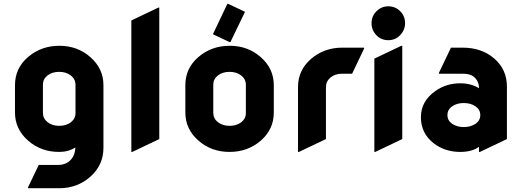

<svg xmlns="http://www.w3.org/2000/svg" viewBox="-20 -787 2747 1007"><path d="M352.1 -146Q376 -165 376 -194.3V-342.8Q375.5 -372.6 351.1 -391.4Q326.7 -410.2 290.3 -410.2Q253.9 -410.2 229 -391.1Q205.1 -372.1 205.1 -342.8V-194.3Q205.6 -164.6 230 -145.8Q254.4 -127 290.8 -127Q327.1 -127 352.1 -146ZM127 200.2V195.3L183.1 78.1H283.7Q329.1 78.1 355 46.9Q373.5 24.9 375.5 -13.7Q338.9 9.8 290 9.8Q194.8 9.8 127 -49.8Q58.6 -109.9 58.6 -196.8V-340.3Q58.6 -429.2 127 -487.8Q195.8 -546.9 291 -546.9Q386.7 -546.9 454.1 -487.3Q522.5 -427.2 522.5 -340.3V-11.7Q522.5 78.6 454.1 139.6Q385.7 200.2 290.5 200.2Z M673.8 9.8H668.9V-679.7L810.5 -747.1H815.4V-57.6Z M1177.2 -766.6 1265.1 -725.1 1188.5 -566.4H1183.6L1096.7 -607.4L1172.4 -766.6ZM1245.6 -146Q1269.5 -165 1269.5 -194.3V-342.8Q1269 -372.6 1244.6 -391.4Q1220.2 -410.2 1183.8 -410.2Q1147.5 -410.2 1122.6 -391.1Q1098.6 -372.1 1098.6 -342.8V-194.3Q1099.1 -164.6 1123.5 -145.8Q1147.9 -127 1184.3 -127Q1220.7 -127 1245.6 -146ZM1020.5 -49.8Q952.1 -109.9 952.1 -196.8V-340.3Q952.1 -429.2 1020.5 -487.8Q1089.4 -546.9 1184.6 -546.9Q1280.3 -546.9 1347.7 -487.3Q1416 -427.2 1416 -340.3V-196.8Q1416 -108.9 1347.7 -49.3Q1279.3 9.8 1183.8 9.8Q1088.4 9.8 1020.5 -49.8Z M1547.9 9.8H1543V-330.6Q1543 -418.9 1611.3 -478Q1680.2 -537.1 1774.9 -537.1H1889.6V-532.2L1826.7 -400.4H1774.9Q1737.3 -400.4 1713.4 -380.4Q1689.5 -360.4 1689.5 -329.6V-57.6Z M1948.2 9.8H1943.4V-479.5L2085 -546.9H2089.8V-57.6ZM2016.6 -753.9Q2053.7 -753.9 2079.1 -728Q2104.5 -702.1 2104.5 -665.5Q2104.5 -629.4 2078.6 -602.5Q2053.2 -576.2 2016.6 -576.2Q1979 -576.2 1953.9 -602.5Q1928.7 -628.9 1928.7 -665Q1928.7 -702.1 1954.1 -727.5Q1980 -753.9 2016.6 -753.9Z M2474.6 -138.2Q2499 -155.3 2499 -183.6Q2499 -212.4 2473.6 -229.5Q2448.7 -246.6 2412.4 -246.6Q2376 -246.6 2351.3 -229.2Q2326.7 -211.9 2326.7 -183.3Q2326.7 -154.8 2351.6 -137.7Q2376.5 -120.6 2412.8 -120.6Q2449.2 -120.6 2474.6 -138.2ZM2497.1 9.8H2492.2V-17.1Q2456.1 9.8 2393.6 9.8Q2312.5 9.8 2253.4 -36.6Q2187.5 -88.4 2187.5 -172.4Q2187.5 -256.8 2264.6 -310.5Q2321.3 -350.1 2393.6 -350.1Q2450.7 -350.1 2492.2 -324.2Q2492.2 -361.3 2465.8 -383.8Q2446.8 -400.4 2406.7 -400.4H2282.2V-405.3L2345.2 -537.1H2406.7Q2505.9 -537.1 2571.8 -480.5Q2638.7 -422.9 2638.7 -332.5V-57.6Z"/></svg>

Font: Nova Round
Style: Bold
Weight: 700
Designer: Wojciech Kalinowski "wmk69" (wmk69@o2.pl)
Foundry: Wojciech Kalinowski "wmk69" (wmk69@o2.pl)
Version: Version 3.1.0; 2021-05-23